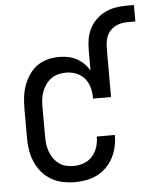

<svg xmlns="http://www.w3.org/2000/svg" viewBox="-52 -764 655 816"><g transform="rotate(-5 275.0 -356.0)"><path d="M235 8Q209 8 182.5 2.5Q156 -3 133.5 -16.5Q111 -30 94 -50Q77 -70 66.5 -94.5Q56 -119 52 -145Q48 -171 48 -197V-323Q48 -348 51 -372.5Q54 -397 62.5 -420.5Q71 -444 85 -465Q99 -486 119 -500.5Q139 -515 163.5 -521.5Q188 -528 213 -528Q232 -528 251 -524.5Q270 -521 287 -512Q304 -503 318 -489.5Q332 -476 342 -459V-548Q342 -571 346 -594Q350 -617 360.5 -637.5Q371 -658 388 -674.5Q405 -691 426 -701.5Q447 -712 470 -716Q493 -720 516 -720H550V-650H516Q496 -650 476.5 -643.5Q457 -637 443 -622Q429 -607 424 -587.5Q419 -568 419 -548V-339H342V-351Q341 -372 334.5 -392.5Q328 -413 313.5 -428.5Q299 -444 279 -451.5Q259 -459 238 -459Q221 -459 204.5 -455Q188 -451 174.5 -441.5Q161 -432 151 -418Q141 -404 135 -388.5Q129 -373 127 -356.5Q125 -340 125 -323V-197Q125 -181 127 -164.5Q129 -148 134.5 -132.5Q140 -117 149.5 -103Q159 -89 172.5 -79Q186 -69 202 -65Q218 -61 235 -61Q257 -61 278.5 -68.5Q300 -76 315 -93Q330 -110 337 -131.5Q344 -153 344 -176V-177H421V-175Q421 -150 415.5 -126Q410 -102 398.5 -80Q387 -58 369.5 -40.5Q352 -23 330 -12Q308 -1 283.5 3.5Q259 8 235 8Z"/></g></svg>

Font: Iosevka QP
Style: Regular
Weight: 400
Designer: Belleve Invis
Foundry: Belleve Invis
Version: Version 20.0.0; ttfautohint (v1.8.4)